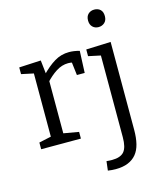

<svg xmlns="http://www.w3.org/2000/svg" viewBox="-140 -851 996 1190"><g transform="rotate(-15 357.5 -256.0)"><path d="M38 0V-43L126 -62L116 -47V-478L127 -463L38 -482V-525L178 -532L189 -434L178 -438Q223 -485 266 -511Q309 -537 360 -537Q392 -537 427 -527L421 -387H371L359 -486L368 -468Q361 -470 353 -471Q345 -472 337 -472Q297 -472 259.5 -448Q222 -424 188 -386L196 -410V-47L184 -62L293 -43V0Z M453 239Q441 239 429 238Q417 237 403 235L410 176Q420 177 429 177.5Q438 178 445 178Q500 178 523 151Q546 124 546 59V-476L557 -463L468 -482V-525L626 -531V33Q626 84 616.5 122.5Q607 161 586 186.5Q565 212 532 225.5Q499 239 453 239ZM578 -639Q555 -639 540 -654Q525 -669 525 -695Q525 -722 540.5 -736.5Q556 -751 579 -751Q603 -751 618 -737Q633 -723 633 -695Q633 -668 617 -653.5Q601 -639 578 -639Z"/></g></svg>

Font: Bitter Thin
Style: Regular
Weight: 400
Version: Version 3.021